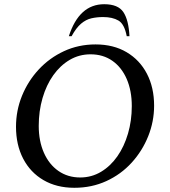

<svg xmlns="http://www.w3.org/2000/svg" viewBox="-20 -882 808 912"><path d="M333 10Q249 10 186.5 -26.5Q124 -63 90 -128.5Q56 -194 56 -280Q56 -357 84.5 -427Q113 -497 164 -552Q215 -607 284 -639Q353 -671 434 -671Q519 -671 581.5 -634Q644 -597 678 -531.5Q712 -466 712 -380Q712 -305 684 -235Q656 -165 605.5 -109.5Q555 -54 485.5 -22Q416 10 333 10ZM361 -39Q415 -39 460 -66Q505 -93 537.5 -139.5Q570 -186 588 -247.5Q606 -309 606 -378Q606 -451 582 -506.5Q558 -562 514 -593Q470 -624 410 -624Q356 -624 311 -597.5Q266 -571 233 -524.5Q200 -478 182 -416Q164 -354 164 -284Q164 -212 188.5 -156.5Q213 -101 257.5 -70Q302 -39 361 -39ZM307 -710Q356 -862 475 -862Q541 -862 566 -824.5Q591 -787 595 -710H582Q571 -768 542.5 -784.5Q514 -801 470 -801Q440 -801 414 -795Q388 -789 365 -769.5Q342 -750 320 -710Z"/></svg>

Font: Spectral Medium
Style: Italic
Weight: 500
Italic angle: -10°
Designer: Jean-Baptiste Levee
Foundry: Production Type
Version: Version 2.001